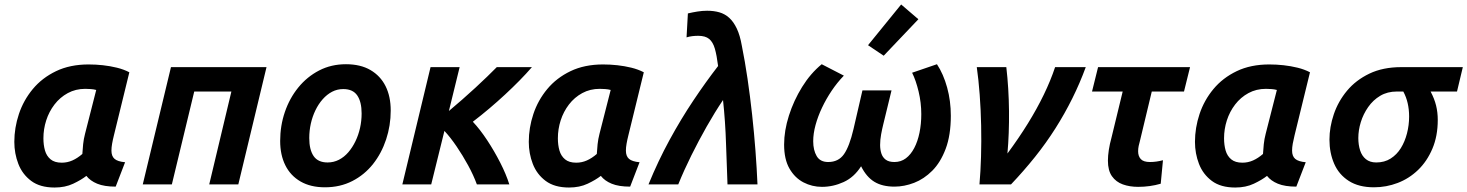

<svg xmlns="http://www.w3.org/2000/svg" viewBox="-20 -824 6557 858"><path d="M224 14Q159 14 119.5 -15.5Q80 -45 62 -91.5Q44 -138 44 -190Q44 -253 64.5 -314.5Q85 -376 126.5 -426Q168 -476 230.5 -506Q293 -536 376 -536Q408 -536 440 -532.5Q472 -529 502.5 -521.5Q533 -514 558 -501L489 -219Q484 -199 481 -182Q478 -165 478 -151Q478 -126 492 -114Q506 -102 539 -99L497 10Q446 10 414.5 -3Q383 -16 366 -38Q343 -20 307 -3Q271 14 224 14ZM256 -97Q281 -97 303.5 -107Q326 -117 348 -136Q349 -156 351.5 -179.5Q354 -203 360 -226L410 -422Q399 -425 385.5 -426Q372 -427 361 -427Q318 -427 283 -408Q248 -389 223.5 -357Q199 -325 186.5 -286Q174 -247 174 -206Q174 -176 181 -151.5Q188 -127 206 -112Q224 -97 256 -97Z M618 0 744 -524H1171L1045 0H915L1014 -415H848L748 0Z M1432 13Q1368 13 1323 -13Q1278 -39 1255 -85.5Q1232 -132 1232 -194Q1232 -262 1253 -323.5Q1274 -385 1313 -433Q1352 -481 1406 -509Q1460 -537 1526 -537Q1591 -537 1635.5 -511Q1680 -485 1703 -439Q1726 -393 1726 -330Q1726 -263 1705.5 -201Q1685 -139 1647 -91Q1609 -43 1554.5 -15Q1500 13 1432 13ZM1444 -98Q1471 -98 1494.5 -110Q1518 -122 1536.5 -143.5Q1555 -165 1568.5 -193Q1582 -221 1589 -252.5Q1596 -284 1596 -317Q1596 -369 1576.5 -397.5Q1557 -426 1514 -426Q1487 -426 1464 -414Q1441 -402 1422 -380.5Q1403 -359 1389.5 -331Q1376 -303 1369 -271.5Q1362 -240 1362 -207Q1362 -155 1381.5 -126.5Q1401 -98 1444 -98Z M1778 0 1904 -524H2034L1986 -328Q2015 -352 2045.5 -379Q2076 -406 2104.5 -432Q2133 -458 2157.5 -482Q2182 -506 2200 -524H2357Q2332 -495 2301.5 -464Q2271 -433 2237 -401.5Q2203 -370 2167 -339.5Q2131 -309 2093 -280Q2125 -246 2157 -197.5Q2189 -149 2215.5 -97Q2242 -45 2256 0H2111Q2096 -41 2072 -85Q2048 -129 2020.5 -169.5Q1993 -210 1966 -239L1907 0Z M2523 14Q2458 14 2418.5 -15.5Q2379 -45 2361 -91.5Q2343 -138 2343 -190Q2343 -253 2363.5 -314.5Q2384 -376 2425.5 -426Q2467 -476 2529.5 -506Q2592 -536 2675 -536Q2707 -536 2739 -532.5Q2771 -529 2801.5 -521.5Q2832 -514 2857 -501L2788 -219Q2783 -199 2780 -182Q2777 -165 2777 -151Q2777 -126 2791 -114Q2805 -102 2838 -99L2796 10Q2745 10 2713.5 -3Q2682 -16 2665 -38Q2642 -20 2606 -3Q2570 14 2523 14ZM2555 -97Q2580 -97 2602.5 -107Q2625 -117 2647 -136Q2648 -156 2650.5 -179.5Q2653 -203 2659 -226L2709 -422Q2698 -425 2684.5 -426Q2671 -427 2660 -427Q2617 -427 2582 -408Q2547 -389 2522.5 -357Q2498 -325 2485.5 -286Q2473 -247 2473 -206Q2473 -176 2480 -151.5Q2487 -127 2505 -112Q2523 -97 2555 -97Z M2878 0Q2921 -105 2972 -198.5Q3023 -292 3078.5 -375Q3134 -458 3189 -529Q3183 -577 3174.5 -606.5Q3166 -636 3149 -650Q3132 -664 3100 -664Q3087 -664 3074 -662.5Q3061 -661 3048 -657L3054 -764Q3075 -769 3097 -772.5Q3119 -776 3140 -776Q3170 -776 3194.5 -769Q3219 -762 3238.5 -744.5Q3258 -727 3272.5 -696.5Q3287 -666 3295 -620Q3309 -551 3320.5 -472.5Q3332 -394 3341 -312Q3350 -230 3356 -150.5Q3362 -71 3365 0H3231Q3230 -38 3228 -83.5Q3226 -129 3224.5 -179.5Q3223 -230 3219.5 -280.5Q3216 -331 3211 -377Q3174 -322 3138 -258.5Q3102 -195 3069.5 -129.5Q3037 -64 3011 0Z M3653 11Q3609 11 3570.5 -9Q3532 -29 3508 -70.5Q3484 -112 3484 -178Q3484 -240 3505.5 -307.5Q3527 -375 3564.5 -435.5Q3602 -496 3652 -537L3751 -486Q3721 -455 3696.5 -418.5Q3672 -382 3653.5 -343Q3635 -304 3624.5 -265.5Q3614 -227 3614 -193Q3614 -153 3629.5 -126.5Q3645 -100 3681 -100Q3727 -100 3751.5 -135Q3776 -170 3794 -247L3834 -420H3964L3927 -268Q3922 -248 3917.5 -223.5Q3913 -199 3913 -176Q3913 -156 3918.5 -138.5Q3924 -121 3938 -110.5Q3952 -100 3977 -100Q4006 -100 4028 -116.5Q4050 -133 4065.5 -162.5Q4081 -192 4089 -231Q4097 -270 4097 -314Q4097 -365 4085 -415Q4073 -465 4056 -499L4167 -537Q4196 -493 4212.5 -433Q4229 -373 4229 -307Q4229 -220 4206 -159Q4183 -98 4146 -61Q4109 -24 4065 -7Q4021 10 3977 10Q3923 10 3887.5 -11.5Q3852 -33 3828 -81Q3797 -32 3750 -10.5Q3703 11 3653 11ZM3929 -575 3859 -622 4007 -804 4084 -738Z M4357 0Q4362 -57 4364 -124.5Q4366 -192 4364.5 -263Q4363 -334 4358 -401Q4353 -468 4345 -524H4477Q4488 -429 4489 -328Q4490 -227 4482 -138Q4533 -207 4573.5 -272.5Q4614 -338 4644.5 -401Q4675 -464 4695 -524H4832Q4806 -453 4772 -384.5Q4738 -316 4696.5 -250.5Q4655 -185 4605 -122.5Q4555 -60 4498 0Z M5066 11Q5028 11 4997.5 0Q4967 -11 4949 -36.5Q4931 -62 4931 -106Q4931 -128 4935 -154Q4939 -180 4947 -209L4997 -415H4860L4887 -524H5298L5271 -415H5127L5074 -194Q5071 -184 5068.5 -172Q5066 -160 5066 -148Q5066 -126 5078 -113Q5090 -100 5119 -100Q5133 -100 5147.5 -102Q5162 -104 5177 -108L5167 -3Q5143 4 5117.5 7.5Q5092 11 5066 11Z M5500 14Q5435 14 5395.5 -15.5Q5356 -45 5338 -91.5Q5320 -138 5320 -190Q5320 -253 5340.5 -314.5Q5361 -376 5402.5 -426Q5444 -476 5506.5 -506Q5569 -536 5652 -536Q5684 -536 5716 -532.5Q5748 -529 5778.5 -521.5Q5809 -514 5834 -501L5765 -219Q5760 -199 5757 -182Q5754 -165 5754 -151Q5754 -126 5768 -114Q5782 -102 5815 -99L5773 10Q5722 10 5690.5 -3Q5659 -16 5642 -38Q5619 -20 5583 -3Q5547 14 5500 14ZM5532 -97Q5557 -97 5579.5 -107Q5602 -117 5624 -136Q5625 -156 5627.5 -179.5Q5630 -203 5636 -226L5686 -422Q5675 -425 5661.5 -426Q5648 -427 5637 -427Q5594 -427 5559 -408Q5524 -389 5499.5 -357Q5475 -325 5462.5 -286Q5450 -247 5450 -206Q5450 -176 5457 -151.5Q5464 -127 5482 -112Q5500 -97 5532 -97Z M6120 13Q6052 13 6007.5 -15.5Q5963 -44 5942 -92.5Q5921 -141 5921 -200Q5921 -256 5940.5 -313.5Q5960 -371 5999.5 -418.5Q6039 -466 6099.5 -495Q6160 -524 6242 -524H6517L6491 -415H6373Q6390 -383 6397.5 -352.5Q6405 -322 6405 -288Q6405 -216 6381 -159.5Q6357 -103 6317 -64.5Q6277 -26 6226 -6.5Q6175 13 6120 13ZM6130 -98Q6167 -98 6194.5 -115.5Q6222 -133 6240 -162Q6258 -191 6267.5 -228Q6277 -265 6277 -303Q6277 -335 6270.5 -363Q6264 -391 6251 -415H6222Q6180 -415 6148 -396Q6116 -377 6094 -345.5Q6072 -314 6061 -278Q6050 -242 6050 -207Q6050 -177 6058 -152Q6066 -127 6084 -112.5Q6102 -98 6130 -98Z"/></svg>

Font: Ubuntu Sans
Style: Bold Italic
Weight: 700
Italic angle: -13.5°
Designer: Dalton Maag Ltd
Foundry: Dalton Maag Ltd
Version: Version 1.006